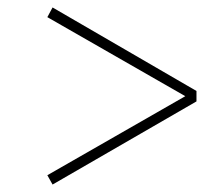

<svg xmlns="http://www.w3.org/2000/svg" viewBox="-20 -583 581 515"><path d="M121 -563 507 -339V-311L121 -88L107 -113L477 -325L107 -537Z"/></svg>

Font: DeepMind Serif Display
Style: Italic
Weight: 400
Italic angle: -12°
Designer: Frank Grießhammer / Modifications: Colophon Foundry
Foundry: Colophon Foundry
Version: Version 5.003; ttfautohint (v1.8.2)